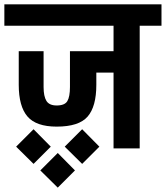

<svg xmlns="http://www.w3.org/2000/svg" viewBox="-30 -681 761 881"><path d="M0 0ZM711 -661V-563H611V0H491V-348H412V-292Q412 -192 372 -146Q332 -100 230 -100Q136 -100 96 -146.5Q56 -193 56 -292V-446H170V-282Q170 -239 183 -218Q196 -197 230 -197Q267 -197 279 -217Q291 -237 291 -282V-446H491V-563H-10V-661ZM44 -8 124 -88 203 -8 124 71ZM155 101 235 21 314 101 235 180ZM267 -8 347 -88 426 -8 347 71Z"/></svg>

Font: Biryani
Style: Bold
Weight: 700
Designer: Dan Reynolds and Mathieu Reguer
Foundry: Dan Reynolds and Mathieu Reguer
Version: Version 1.004; ttfautohint (v1.1) -l 5 -r 5 -G 72 -x 0 -D la